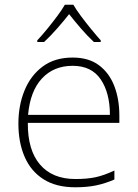

<svg xmlns="http://www.w3.org/2000/svg" viewBox="-20 -784 585 814"><path d="M288 -540Q356 -540 399.5 -507.5Q443 -475 464.5 -419.5Q486 -364 486 -294V-263H98Q97 -148 149.5 -86.5Q202 -25 300 -25Q349 -25 384.5 -32.5Q420 -40 465 -61V-23Q426 -6 387.5 2Q349 10 299 10Q218 10 164.5 -24Q111 -58 84.5 -119Q58 -180 58 -260Q58 -337 84 -400.5Q110 -464 161 -502Q212 -540 288 -540ZM288 -505Q208 -505 158 -451.5Q108 -398 99 -297H446Q446 -390 407 -447.5Q368 -505 288 -505ZM291 -764Q303 -743 323.5 -715.5Q344 -688 366.5 -660.5Q389 -633 407 -613V-606H378Q351 -631 323 -663.5Q295 -696 273 -724Q251 -696 222.5 -663.5Q194 -631 167 -606H138V-613Q157 -633 179.5 -660.5Q202 -688 222.5 -715.5Q243 -743 255 -764Z"/></svg>

Font: Noto Sans ExtraLight
Style: Regular
Weight: 200
Designer: Monotype Design Team
Foundry: Monotype Imaging Inc.
Version: Version 2.007